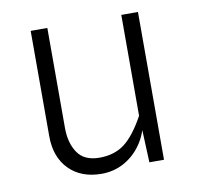

<svg xmlns="http://www.w3.org/2000/svg" viewBox="-67 -617 734 698"><g transform="rotate(-10 300.0 -268.0)"><path d="M254 11Q178.5 11 134 -34.2Q89.5 -79.5 89.5 -156.5V-545.5H151V-176.5Q151 -120.5 175.8 -84.2Q200.5 -48 256.5 -48Q311 -48 348.2 -75.8Q385.5 -103.5 424 -173V-545.5H485.5V0H431.5L426.5 -119.5Q418 -94 404 -72.5Q378 -33 339.2 -11Q300.5 11 254 11Z"/></g></svg>

Font: Spline Sans Mono Light
Style: Regular
Weight: 300
Monospace: yes
Version: Version 1.004